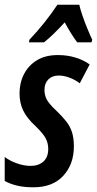

<svg xmlns="http://www.w3.org/2000/svg" viewBox="-28 -786 412 816"><path d="M114 10Q73 10 43 2.5Q13 -5 -8 -17V-119Q14 -102 44.5 -91.5Q75 -81 102 -81Q136 -81 156.5 -99.5Q177 -118 177 -153Q177 -177 166.5 -197.5Q156 -218 123 -250Q86 -284 70.5 -316.5Q55 -349 55 -389Q55 -434 74 -471Q93 -508 129 -530Q165 -552 218 -552Q259 -552 294 -541Q329 -530 353 -512L311 -432Q290 -448 266 -456.5Q242 -465 222 -465Q194 -465 177.5 -448.5Q161 -432 161 -404Q161 -382 170.5 -363.5Q180 -345 211 -316Q237 -291 253.5 -270Q270 -249 278 -224Q286 -199 286 -164Q286 -88 241 -39Q196 10 114 10ZM97 -617Q165 -689 216 -766H309Q313 -747 322.5 -719.5Q332 -692 343.5 -664Q355 -636 364 -617L361 -606H300Q274 -641 247 -691Q197 -636 159 -606H95Z"/></svg>

Font: Noto Sans ExtraCondensed SemiBold
Style: Italic
Weight: 600
Width: 2
Italic angle: -12°
Designer: Monotype Design Team
Foundry: Monotype Imaging Inc.
Version: Version 2.013; ttfautohint (v1.8.4.7-5d5b)